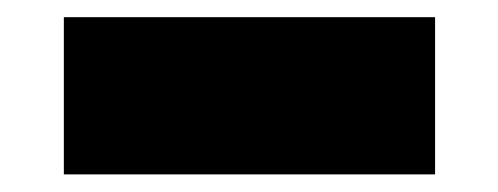

<svg xmlns="http://www.w3.org/2000/svg" viewBox="-20 -394 566 218"><path d="M52.5 -196V-374.5H474V-196Z"/></svg>

Font: Encode Sans SemiExpanded SemiExpanded Black
Style: Regular
Weight: 900
Width: 6
Designer: Multiple Designers
Foundry: Impallari Type
Version: Version 3.000; ttfautohint (v1.8.3) -l 8 -r 50 -G 200 -x 14 